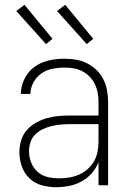

<svg xmlns="http://www.w3.org/2000/svg" viewBox="-20 -773 540 801"><path d="M214 8Q184 8 154.5 0Q125 -8 103 -29Q81 -50 71 -79Q61 -108 61 -138Q61 -163 68 -186.5Q75 -210 90.5 -228.5Q106 -247 127.5 -259.5Q149 -272 172 -279Q195 -286 219.5 -288.5Q244 -291 268 -291H391V-348Q391 -367 387.5 -386Q384 -405 375.5 -422.5Q367 -440 353.5 -453.5Q340 -467 323 -476Q306 -485 287 -488Q268 -491 248 -491Q223 -491 198 -486Q173 -481 152.5 -466.5Q132 -452 119.5 -429Q107 -406 107 -381H67Q67 -403 74 -424Q81 -445 93.5 -463Q106 -481 124 -494Q142 -507 162.5 -514.5Q183 -522 204.5 -525Q226 -528 248 -528Q273 -528 297 -524Q321 -520 343 -509Q365 -498 382.5 -481Q400 -464 411 -442.5Q422 -421 426.5 -396.5Q431 -372 431 -348V0H391V-96Q381 -71 362.5 -50Q344 -29 320 -16Q296 -3 269 2.5Q242 8 214 8ZM227 -29Q248 -29 269 -32.5Q290 -36 309.5 -44.5Q329 -53 345 -67Q361 -81 371.5 -99Q382 -117 386.5 -138Q391 -159 391 -180V-255H268Q249 -255 230 -253Q211 -251 193 -246.5Q175 -242 157.5 -233.5Q140 -225 126.5 -211.5Q113 -198 107 -179.5Q101 -161 101 -142Q101 -118 110 -95Q119 -72 137 -56Q155 -40 179 -34.5Q203 -29 227 -29ZM342 -589 218 -727 252 -753 369 -611ZM172 -589 48 -727 82 -753 199 -611Z"/></svg>

Font: Zed Sans Extralight
Style: Regular
Weight: 200
Designer: Belleve Invis
Foundry: Belleve Invis
Version: Version 1.0.0; ttfautohint (v1.8.4)